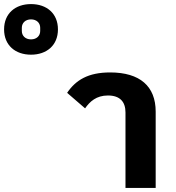

<svg xmlns="http://www.w3.org/2000/svg" viewBox="-317 -921 863 941"><path d="M-165 -653C-88 -653 -33 -699 -33 -777C-33 -855 -88 -901 -165 -901C-242 -901 -297 -855 -297 -777C-297 -699 -242 -653 -165 -653ZM-165 -728C-193 -728 -210 -746 -210 -769V-785C-210 -808 -193 -826 -165 -826C-137 -826 -120 -808 -120 -785V-769C-120 -746 -137 -728 -165 -728ZM446 0V-374C446 -498 369 -566 223 -566C114 -566 54 -528 12 -466L100 -390C123 -423 155 -453 212 -453C272 -453 298 -421 298 -370V0Z"/></svg>

Font: IBM Plex Sans Thai Looped
Style: Bold
Weight: 700
Designer: Mike Abbink, Paul van der Laan, Pieter van Rosmalen, Ben Mitchell, Mark Frömberg
Foundry: Bold Monday
Version: Version 1.1